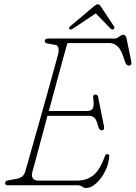

<svg xmlns="http://www.w3.org/2000/svg" viewBox="-20 -884 647 916"><path d="M351.5 0H17.5Q4 0 4.5 -11.5Q4.5 -21.5 21 -24L57.5 -30.5Q74 -33.5 84.5 -41Q95 -48.5 100.5 -66Q103 -74 112 -105.8Q121 -137.5 134.2 -184.5Q147.5 -231.5 163 -286.2Q178.5 -341 194 -396.5Q209.5 -452 223 -500.5Q236.5 -549 245.8 -583Q255 -617 258 -629Q261.5 -644 258.2 -656Q255 -668 243.5 -670L208.5 -676Q193.5 -678.5 193.5 -688Q193.5 -700 210 -700H524.5Q538 -700 548.5 -709Q559 -718 568.5 -718Q580 -718 584 -699.5L606 -592.5Q610.5 -571 594.5 -571Q582.5 -571 576 -590Q560.5 -644 542.8 -661.2Q525 -678.5 503.5 -678.5H301.5Q295 -655.5 281 -604.8Q267 -554 249.2 -488.2Q231.5 -422.5 213 -354.5H395.5Q415.5 -354.5 422.8 -367.2Q430 -380 424.5 -418.5Q423 -433 434.5 -433Q441 -433 444 -429.5Q447 -426 448 -422L476 -281.5Q479.5 -262 466 -262Q453.5 -262 449 -279.5Q440.5 -313 430.5 -322.2Q420.5 -331.5 402.5 -331.5H206.5Q189 -266.5 173.5 -208.8Q158 -151 147.5 -112Q137 -73 134.5 -64Q129 -44.5 136.8 -33.5Q144.5 -22.5 161.5 -22.5H349.5Q393 -22.5 425 -47.5Q457 -72.5 480.5 -139.5Q484 -149 492 -149Q502 -149 501 -136Q498 -98.5 480.2 -64.5Q462.5 -30.5 438.2 -8.8Q414 13 391 13Q380.5 13 372.2 6.5Q364 0 351.5 0ZM520.5 -744Q514.5 -740.5 507 -748L437 -820L328.5 -748Q317 -740 311.5 -745Q306 -750.5 314.5 -758L427 -853Q439.5 -863.5 446.5 -863.5Q454.5 -863.5 461 -853L524 -758Q529.5 -750 520.5 -744Z"/></svg>

Font: Fraunces 72pt SuperSoft Thin
Style: Italic
Weight: 100
Italic angle: -16°
Version: Version 1.000;[b76b70a41]